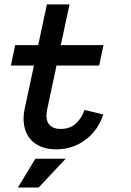

<svg xmlns="http://www.w3.org/2000/svg" viewBox="-20 -657 586 859"><path d="M441.9 -145Q418.9 -73.2 361.6 -31Q304.2 11.2 231 11.2Q190.9 11.2 160.9 -2Q130.9 -15.1 112.5 -38.6Q94.2 -62 88.1 -95Q82 -127.9 89.8 -167L131.8 -363.8H28.8L47.9 -455.1H150.9L189.9 -637.2H291L252 -455.1H442.9L423.8 -363.8H232.9L190.9 -167Q182.1 -123 199 -101.6Q215.8 -80.1 251 -80.1Q293.9 -80.1 320.1 -105Q346.2 -129.9 357.9 -165ZM273.9 53.2 152.8 182.1H60.1L138.2 53.2Z"/></svg>

Font: Anonymous Pro
Style: Bold Italic
Weight: 700
Italic angle: -12°
Monospace: yes
Designer: Mark Simonson
Version: Version 1.003